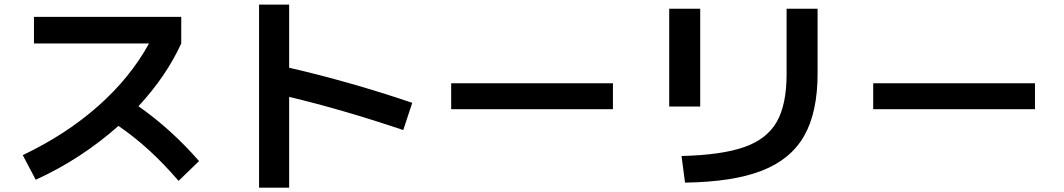

<svg xmlns="http://www.w3.org/2000/svg" viewBox="-20 -781 4728 853"><path d="M642.1 -587.9H130.9V-706.1H785.2V-587.9Q718.3 -441.9 595.2 -309.1Q741.7 -206.1 864.3 -65.4L773.4 22.5Q707.5 -53.7 643.1 -112.8Q578.6 -171.9 506.3 -221.7Q426.3 -150.4 333.5 -89.6Q240.7 -28.8 138.7 17.6L81.1 -91.8Q272.9 -183.1 416 -309.8Q559.1 -436.5 642.1 -587.9Z M1264.6 -350.6V52.7H1130.9V-760.7H1264.6V-480Q1395.5 -450.2 1536.9 -409.9Q1678.2 -369.6 1811.5 -324.2L1771.5 -203.1Q1505.9 -293 1264.6 -350.6Z M1984.4 -411.1H2703.1V-295.9H1984.4Z M3474.6 -451.2V-742.2H3612.3V-454.1Q3612.3 -282.2 3552.7 -177.5Q3493.2 -72.8 3364.7 -22.7Q3236.3 27.3 3023.4 30.3L3007.8 -87.9Q3186.5 -92.3 3286.9 -127.7Q3387.2 -163.1 3430.9 -239.7Q3474.6 -316.4 3474.6 -451.2ZM2953.1 -742.2H3090.8V-307.6H2953.1Z M3859.4 -411.1H4578.1V-295.9H3859.4Z"/></svg>

Font: Pretendard
Style: Bold
Weight: 700
Designer: Base glyphs from Inter by Rasmus Andersson; Hangeul glyphs from Noto Sans CJK(Source Han Sans) by Jang Soo-young and Kan
Foundry: Kil Hyung-jin
Version: Version 1.309